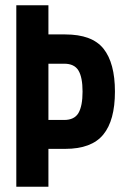

<svg xmlns="http://www.w3.org/2000/svg" viewBox="-20 -710 474 730"><path d="M373.5 -524.9Q417 -470.2 417 -361.8Q417 -252 372.6 -198.2Q328.1 -144 228 -144H164.1V0H42V-689.9H164.1V-579.1H228Q330.1 -579.1 373.5 -524.9ZM278.3 -280.3Q293.9 -307.1 293.9 -361.8Q293.9 -416 278.3 -441.9Q262.7 -467.8 224.1 -467.8H164.1V-253.9H224.1Q262.7 -253.9 278.3 -280.3Z"/></svg>

Font: D-DIN Condensed
Style: DINCondensed-Bold
Weight: 700
Width: 3
Designer: Charles Nix
Foundry: Datto Inc.
Version: Version 1.10